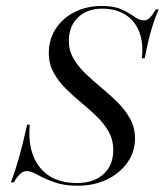

<svg xmlns="http://www.w3.org/2000/svg" viewBox="-20 -602 544 634"><path d="M236.3 11.3Q191.1 11.3 158.9 -0.4Q126.6 -12.1 104.4 -24.6Q82.3 -37.1 68.5 -37.1Q57.3 -37.1 47.6 -28.6Q37.9 -20.2 25.8 0H16.1Q30.6 -38.7 43.1 -82.7Q55.6 -126.6 69.4 -190.3H78.2Q70.2 -100.8 111.7 -49.2Q153.2 2.4 233.1 2.4Q289.5 2.4 321.8 -27Q354 -56.5 354 -106.5Q354 -140.3 338.7 -167.3Q323.4 -194.4 299.2 -217.7Q275 -241.1 248 -263.3Q221 -285.5 196.8 -309.7Q172.6 -333.9 156.9 -362.5Q141.1 -391.1 141.1 -426.6Q141.1 -471 163.7 -506.5Q186.3 -541.9 226.2 -562.1Q266.1 -582.3 316.1 -582.3Q357.3 -582.3 382.3 -570.6Q407.3 -558.9 423.8 -546.8Q440.3 -534.7 455.6 -534.7Q465.3 -534.7 474.6 -543.5Q483.9 -552.4 494.4 -571H504Q490.3 -540.3 478.6 -499.6Q466.9 -458.9 458.1 -409.7H448.4Q454 -459.7 439.9 -496.4Q425.8 -533.1 394.4 -553.2Q362.9 -573.4 316.9 -573.4Q267.7 -573.4 237.5 -544.4Q207.3 -515.3 207.3 -466.9Q207.3 -434.7 223 -408.1Q238.7 -381.5 263.7 -357.7Q288.7 -333.9 316.5 -310.9Q344.4 -287.9 369.4 -262.9Q394.4 -237.9 410.1 -208.9Q425.8 -179.8 425.8 -144.4Q425.8 -100.8 400.8 -65.3Q375.8 -29.8 333.1 -9.3Q290.3 11.3 236.3 11.3Z"/></svg>

Font: Playfair 144pt Light
Style: Italic
Weight: 300
Italic angle: -15.6°
Designer: Claus Eggers Sørensen
Foundry: Claus Eggers Sørensen
Version: Version 2.001;gftools[0.9.30]